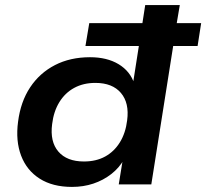

<svg xmlns="http://www.w3.org/2000/svg" viewBox="-20 -725 811 755"><path d="M263 10Q187 10 136 -22.5Q85 -55 63 -113Q41 -171 51 -246Q61 -325 98.5 -381.5Q136 -438 196 -469Q256 -500 334 -500Q401 -500 446.5 -472.5Q492 -445 508 -396L503 -397L526 -544H316L331 -634H540L551 -705H687L675 -634H771L757 -544H661L575 0H447L463 -99H468Q449 -65 417.5 -40.5Q386 -16 347 -3Q308 10 263 10ZM310 -90Q358 -90 393.5 -109.5Q429 -129 451.5 -165.5Q474 -202 480 -252Q489 -320 455.5 -359.5Q422 -399 355 -399Q308 -399 272 -379.5Q236 -360 213.5 -323.5Q191 -287 185 -237Q176 -168 209.5 -129Q243 -90 310 -90Z"/></svg>

Font: Nunito Sans 10pt SemiExpanded
Style: Bold Italic
Weight: 700
Width: 6
Italic angle: -9°
Designer: Vernon Adams
Foundry: Vernon Adams
Version: Version 3.101;gftools[0.9.27]